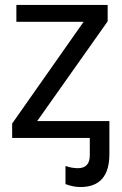

<svg xmlns="http://www.w3.org/2000/svg" viewBox="-20 -556 490 774"><path d="M414 -536V-470L130 -68H421V65Q421 198 304 198Q275 198 244 186V113Q269 122 294 122Q342 122 342 70V0H29V-58L317 -468H46V-536Z"/></svg>

Font: Advent Sans Logo
Style: Regular
Weight: 400
Designer: Types & Symbols
Foundry: Types & Symbols
Version: Version 1.002